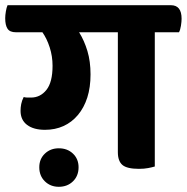

<svg xmlns="http://www.w3.org/2000/svg" viewBox="-57 -638 718 738"><path d="M169 80Q137 80 115.5 59Q94 38 94 5Q94 -27 115.5 -47.5Q137 -68 169 -68Q202 -68 223.5 -47.5Q245 -27 245 5Q245 38 223.5 59Q202 80 169 80ZM538 -514V2Q528 5 512.5 8Q497 11 477 11Q431 11 413.5 -4Q396 -19 396 -53V-514H247Q267 -482 279 -442Q291 -402 291 -352Q291 -302 278.5 -263Q266 -224 242.5 -196Q219 -168 187 -153.5Q155 -139 116 -139Q72 -139 47 -158Q22 -177 22 -212Q22 -225 24.5 -238Q27 -251 34 -265Q42 -263 48 -263Q54 -263 62 -263Q98 -263 121.5 -292.5Q145 -322 145 -385Q145 -422 134 -456Q123 -490 106 -514H4Q-19 -514 -28 -527.5Q-37 -541 -37 -568Q-37 -579 -34.5 -594Q-32 -609 -28 -618H600Q641 -618 641 -566Q641 -555 638.5 -539Q636 -523 631 -514Z"/></svg>

Font: Baloo 2
Style: Bold
Weight: 700
Designer: Sarang Kulkarni and Ek Type
Foundry: Ek Type
Version: Version 1.640;hotconv 1.0.111;makeotfexe 2.5.65597; ttfautoh